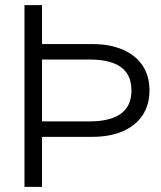

<svg xmlns="http://www.w3.org/2000/svg" viewBox="-20 -725 625 745"><path d="M106 -554H338Q406 -554 456 -532.5Q506 -511 533 -471Q560 -431 560 -374Q560 -318 533 -277.5Q506 -237 456 -215.5Q406 -194 338 -194H129V-254H328Q407 -254 448.5 -283.5Q490 -313 490 -374Q490 -436 448.5 -465Q407 -494 328 -494H106ZM143 -705V0H75V-705Z"/></svg>

Font: TikTok Sans Light
Style: Regular
Weight: 300
Version: Version 4.000